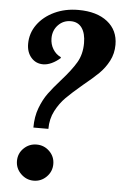

<svg xmlns="http://www.w3.org/2000/svg" viewBox="-54 -802 549 842"><g transform="rotate(5 220.5 -381.5)"><path d="M119.5 -318.5C109.8 -292.8 105 -264 105 -232H171C171 -261.3 177.2 -287.8 189.5 -311.5C201.8 -335.2 216.7 -355.7 234 -373C251.3 -390.3 275 -411.7 305 -437C333 -459.7 355.5 -479.3 372.5 -496C389.5 -512.7 403.7 -531.8 415 -553.5C426.3 -575.2 432 -599 432 -625C432 -667.7 416.3 -701.3 385 -726C353.7 -750.7 311 -763 257 -763C218.3 -763 183.3 -755.7 152 -741C120.7 -726.3 95.8 -706.3 77.5 -681C59.2 -655.7 50 -627.3 50 -596C50 -571.3 56.8 -551.2 70.5 -535.5C84.2 -519.8 101.7 -512 123 -512C135 -512 147.5 -515 160.5 -521C173.5 -527 186 -535.3 198 -546V-550C183.3 -556.7 171.7 -567.2 163 -581.5C154.3 -595.8 150 -611.7 150 -629C150 -652.3 157.5 -671.8 172.5 -687.5C187.5 -703.2 206 -711 228 -711C249.3 -711 265.7 -703 277 -687C288.3 -671 294 -648.7 294 -620C294 -587.3 286.8 -558.8 272.5 -534.5C258.2 -510.2 236.7 -482 208 -450C186 -425.3 168.2 -403.7 154.5 -385C140.8 -366.3 129.2 -344.2 119.5 -318.5ZM70 -23.5C86 -7.8 104.7 0 126 0C148 0 166.8 -7.8 182.5 -23.5C198.2 -39.2 206 -58 206 -80C206 -102 198.2 -120.7 182.5 -136C166.8 -151.3 148 -159 126 -159C104 -159 85.2 -151.3 69.5 -136C53.8 -120.7 46 -102 46 -80C46 -58 54 -39.2 70 -23.5Z"/></g></svg>

Font: DonutKreme
Style: Regular
Weight: 400
Designer: Impallari Type
Foundry: Impallari Type
Version: Version 2.100